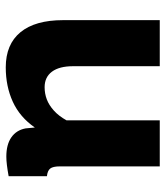

<svg xmlns="http://www.w3.org/2000/svg" viewBox="26 -591 575 667"><g transform="rotate(90 313.5 -257.5)"><path d="M50 -189V-525H210V-224Q210 -176 229 -150.5Q248 -125 283 -125Q305 -125 325 -132.5Q345 -140 364 -157Q383 -174 398 -201V-525H558V-178Q558 -154 565.5 -144.5Q573 -135 592 -133V0Q570 4 553.5 6Q537 8 524 8Q482 8 457 -9.5Q432 -27 426 -59L423 -91Q387 -39 333.5 -14.5Q280 10 214 10Q134 10 92 -41Q50 -92 50 -189Z"/></g></svg>

Font: Raleway Thin ExtraBold
Style: Regular
Weight: 800
Version: Version 4.026